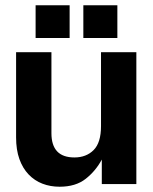

<svg xmlns="http://www.w3.org/2000/svg" viewBox="-20 -698 580 728"><path d="M206 10Q171 10 141 -1.5Q111 -13 88.5 -36.5Q66 -60 53.5 -95Q41 -130 41 -177V-500H175V-193Q175 -101 262 -101Q307 -101 335 -129Q363 -157 363 -220V-500H497V0H366V-93Q343 -50 305 -20Q267 10 206 10ZM115 -678H244V-554H115ZM296 -678H425V-554H296Z"/></svg>

Font: CyStack Display
Style: Bold
Weight: 700
Designer: Weizhong Zhang
Foundry: 本地遙控
Version: Version 1.000;Glyphs 3.1.2 (3151)